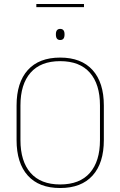

<svg xmlns="http://www.w3.org/2000/svg" viewBox="-20 -938 606 967"><path d="M163 -902V-918H403V-902ZM283 9Q176.5 9 120 -53.8Q63.5 -116.5 63.5 -232.5V-406.5Q63.5 -522.5 120 -585.2Q176.5 -648 283 -648Q389.5 -648 446.2 -585.2Q503 -522.5 503 -406.5V-232.5Q503 -116.5 446.2 -53.8Q389.5 9 283 9ZM283 -9Q381.5 -9 432.5 -67.2Q483.5 -125.5 483.5 -232.5V-407Q483.5 -514 432.5 -572Q381.5 -630 283 -630Q185 -630 134 -572Q83 -514 83 -407V-232.5Q83 -125.5 134 -67.2Q185 -9 283 -9ZM283 -736.5Q272.5 -736.5 267 -743.2Q261.5 -750 261.5 -764V-766Q261.5 -779 267 -785.8Q272.5 -792.5 283 -792.5Q294 -792.5 299.5 -785.8Q305 -779 305 -766V-764Q305 -750 299.5 -743.2Q294 -736.5 283 -736.5Z"/></svg>

Font: Anek Latin Thin
Style: Regular
Weight: 250
Designer: Yesha Goshar
Foundry: Ek Type
Version: Version 1.003